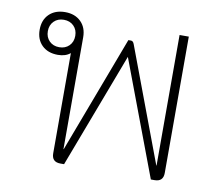

<svg xmlns="http://www.w3.org/2000/svg" viewBox="-67 -639 820 717"><g transform="rotate(10 343.5 -280.0)"><path d="M595 -550V-33Q595 0 562 0H548L384 -436L219 0H205Q172 0 172 -33V-413Q154 -398 125 -398Q87 -398 64.5 -420Q42 -442 42 -479Q42 -516 64.5 -538Q87 -560 125 -560Q162 -560 184.5 -538Q207 -516 207 -479V-55H208L375 -498H385Q393 -498 397 -487L559 -55H560V-550ZM177 -479Q177 -502 162.5 -516.5Q148 -531 125 -531Q102 -531 87.5 -516.5Q73 -502 73 -479Q73 -456 87.5 -441.5Q102 -427 125 -427Q148 -427 162.5 -441.5Q177 -456 177 -479Z"/></g></svg>

Font: Bai Jamjuree ExtraLight
Style: Regular
Weight: 275
Designer: Katatrad Aksorn Co.,Ltd.
Foundry: Cadson Demak Co.,Ltd.
Version: Version 1.000; ttfautohint (v1.6)